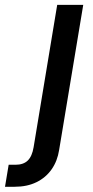

<svg xmlns="http://www.w3.org/2000/svg" viewBox="-124 -542 371 767"><path d="M104.5 -522.5H208.5L112.3 56.6Q105.5 101.1 82.3 134.3Q59.1 167.5 21.7 185.8Q-15.6 204.1 -65.4 204.1H-104L-89.4 116.2H-62.5Q-30.3 116.2 -12.9 99.1Q4.4 82 10.3 45.9Z"/></svg>

Font: Inter 28pt Medium
Style: Italic
Weight: 500
Italic angle: -9.3988°
Designer: Rasmus Andersson
Foundry: rsms
Version: Version 4.001;git-66647c0bb